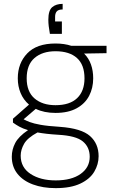

<svg xmlns="http://www.w3.org/2000/svg" viewBox="-20 -741 613 993"><path d="M267 -157Q208 -157 165 -178L102 -124Q115 -117 134.5 -109.5Q154 -102 190 -95.5Q226 -89 290 -85Q401 -77 445.5 -37.5Q490 2 490 67Q490 109 467.5 147Q445 185 395.5 208.5Q346 232 268 232Q202 232 150.5 213Q99 194 70 157.5Q41 121 41 69Q41 33 58.5 -1Q76 -35 125 -68Q98 -76 80 -86Q62 -96 47 -107V-127L130 -200Q101 -225 86.5 -260Q72 -295 72 -336Q72 -414 121 -465Q170 -516 267 -516Q313 -516 349 -504H531V-466L415 -464Q439 -440 450.5 -407.5Q462 -375 462 -336Q462 -286 441 -245.5Q420 -205 376.5 -181Q333 -157 267 -157ZM267 -197Q341 -197 379 -233.5Q417 -270 417 -336Q417 -406 378 -441Q339 -476 267 -476Q199 -476 158.5 -441Q118 -406 118 -336Q118 -267 158.5 -232Q199 -197 267 -197ZM87 64Q87 125 138 158.5Q189 192 268 192Q350 192 397 158.5Q444 125 444 70Q444 20 408.5 -9.5Q373 -39 281 -44Q248 -46 222 -49Q196 -52 174 -56Q122 -28 104.5 3Q87 34 87 64ZM304 -721V-692Q282 -692 273.5 -682Q265 -672 265 -654V-630H300V-566H238Q234 -589 232 -605.5Q230 -622 230 -639Q230 -687 250 -704Q270 -721 304 -721Z"/></svg>

Font: DM Sans ExtraLight
Style: Regular
Weight: 200
Designer: Colophon Foundry, Jonny Pinhorn
Foundry: Colophon Foundry
Version: Version 4.004; ttfautohint (v1.8.4.7-5d5b)